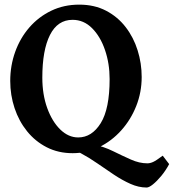

<svg xmlns="http://www.w3.org/2000/svg" viewBox="-20 -650 754 833"><path d="M594.7 -315.9Q594.7 -249.5 571 -189.9Q547.4 -130.4 505.9 -84.2Q464.4 -38.1 410.4 -11.7Q356.4 14.6 295.4 14.6Q232.9 14.6 182.9 -11Q132.8 -36.6 97.4 -80.6Q62 -124.5 43.2 -180.9Q24.4 -237.3 24.4 -298.8Q24.4 -365.2 45.9 -425Q67.4 -484.9 107.4 -531Q147.5 -577.1 202.4 -603.5Q257.3 -629.9 323.7 -629.9Q389.6 -629.9 440.2 -603.5Q490.7 -577.1 525.1 -532.5Q559.6 -487.8 577.1 -431.6Q594.7 -375.5 594.7 -315.9ZM713.9 62Q698.7 90.3 679.7 113.3Q660.6 136.2 643.6 149.9Q626.5 163.6 616.2 163.6Q581.5 163.6 545.9 147.7Q510.3 131.8 474.4 107.9Q438.5 84 402.3 58.8Q366.2 33.7 330.3 14.6Q294.4 -4.4 258.8 -9.8Q258.8 -9.8 275.1 -12.5Q291.5 -15.1 314.2 -18.3Q336.9 -21.5 356.7 -23.4Q376.5 -25.4 382.8 -23.9Q430.2 -14.2 470.7 5.9Q511.2 25.9 547.9 42.2Q584.5 58.6 619.1 58.6Q631.3 58.6 644.3 52.7Q657.2 46.9 686 25.4ZM455.6 -307.1Q455.6 -374.5 435.5 -433.1Q415.5 -491.7 379.4 -527.8Q343.3 -564 294.9 -564Q230 -564 196.8 -498.3Q163.6 -432.6 163.6 -313Q163.6 -240.2 184.8 -181.4Q206.1 -122.6 241.5 -88.1Q276.9 -53.7 319.3 -53.7Q378.4 -53.7 417 -115.7Q455.6 -177.7 455.6 -307.1Z"/></svg>

Font: Gentium Book Plus
Style: Bold
Weight: 700
Designer: Victor Gaultney, Annie Olsen, Iska Routamaa, Becca Hirsbrunner
Foundry: SIL International
Version: Version 6.101